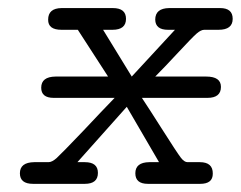

<svg xmlns="http://www.w3.org/2000/svg" viewBox="-20 -451 591 471"><path d="M28.8 -25.9Q28.8 -52.7 64 -53.2H99.1Q107.9 -53.2 119.4 -63.7Q130.9 -74.2 185.1 -130.9Q229 -177.7 261.2 -210.9H111.8Q81.1 -210.9 81.1 -235.8Q81.1 -262.7 116.2 -263.2H245.1L170.9 -377.9H130.9Q97.7 -377.9 98.1 -402.8Q98.1 -430.7 130.9 -431.2H256.8Q289.1 -431.2 289.1 -404.8Q289.1 -377.9 255.9 -377.9H232.9L303.2 -263.2L409.2 -377.9H392.1Q361.3 -377.9 360.8 -402.8Q360.8 -430.7 395 -431.2H520Q550.8 -431.2 550.8 -404.8Q550.8 -377.9 516.1 -377.9H481Q473.1 -377.9 462.6 -368.9Q452.1 -359.9 413.1 -317.9Q382.3 -284.7 360.8 -263.2H485.8Q522 -263.2 522 -237.8Q522 -210.9 488.8 -210.9H328.1Q347.2 -182.1 375 -138.2Q415 -75.2 423.6 -64.2Q432.1 -53.2 439.9 -53.2Q439.9 -53.2 440.9 -53.2H470.2Q502.4 -53.2 502 -24.9Q502 0 471.2 0H342.8Q312 0 312 -25.9Q312 -52.7 346.2 -53.2H370.1L291 -189L169.9 -53.2H188Q220.2 -53.2 220.2 -26.9Q220.2 0 188 0H61Q28.8 0 28.8 -25.9Z"/></svg>

Font: CMU Typewriter Text
Style: LightOblique
Weight: 200
Italic angle: -9.46001°
Version: Version 0.7.0